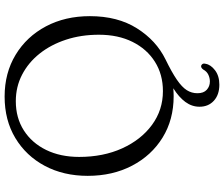

<svg xmlns="http://www.w3.org/2000/svg" viewBox="-89 -666 970 832"><g transform="rotate(-90 396.0 -250.0)"><path d="M393.5 -715Q496 -715 574.8 -667.2Q653.5 -619.5 697.8 -536Q742 -452.5 742 -345.5Q742 -225 689.2 -141.5Q636.5 -58 555 -18Q498.5 9.5 466.5 31.5Q434.5 53.5 421.2 74.5Q408 95.5 408 120.5Q408 147.5 423 161Q438 174.5 459 174.5Q474 174.5 488.2 167.8Q502.5 161 510.5 146Q518 135.5 526.5 136.5Q531 137.5 534.5 142.2Q538 147 535.5 156Q532 178 507.5 196.8Q483 215.5 445 215.5Q401.5 215.5 375.5 191.8Q349.5 168 349.5 129.5Q349.5 96.5 370.2 68.2Q391 40 429.5 16Q410 17.5 395 17.5Q293.5 17.5 215.8 -30.5Q138 -78.5 94 -162.8Q50 -247 50 -355Q50 -459.5 93.2 -540.8Q136.5 -622 213.8 -668.5Q291 -715 393.5 -715ZM661.5 -306.5Q661.5 -383.5 640 -449Q618.5 -514.5 579.8 -563.2Q541 -612 488.5 -639.2Q436 -666.5 373.5 -666.5Q301.5 -666.5 247 -631.8Q192.5 -597 162.2 -535Q132 -473 132 -392Q132 -287.5 169.2 -205.5Q206.5 -123.5 271 -76.2Q335.5 -29 417 -29Q489.5 -29 544.5 -63.8Q599.5 -98.5 630.5 -160.8Q661.5 -223 661.5 -306.5Z"/></g></svg>

Font: Fraunces 9pt S100 Light
Style: Regular
Weight: 300
Version: Version 1.000; ttfautohint (v1.8.3)